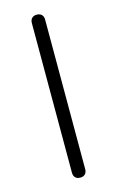

<svg xmlns="http://www.w3.org/2000/svg" viewBox="-104 -690 448 734"><g transform="rotate(-15 120.0 -322.5)"><path d="M120 0C120 0 120 0 120 0C111.5 0 105 -2.5 100.5 -7C96 -11.5 93.5 -18 93.5 -26.5C93.5 -26.5 93.5 -26.5 93.5 -26.5C93.5 -26.5 93.5 -618.5 93.5 -618.5C93.5 -627 96 -633.5 100.5 -638C105 -642.5 111.5 -645 120 -645C120 -645 120 -645 120 -645C128 -645 134.5 -642.5 139 -638C143.5 -633.5 146 -627 146 -618.5C146 -618.5 146 -618.5 146 -618.5C146 -618.5 146 -26.5 146 -26.5C146 -18 143.5 -11.5 139 -7C134.5 -2.5 128 0 120 0Z"/></g></svg>

Font: Jura-Fortis-Regular
Style: Regular
Weight: 500
Designer: Daniel Johnson, Alexei Vanyashin, Mirko Velimirovic
Foundry: Daniel Johnson
Version: ""